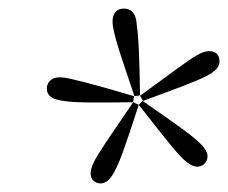

<svg xmlns="http://www.w3.org/2000/svg" viewBox="-20 -775 531 447"><path d="M242 -725Q242 -738 248.5 -746.5Q255 -755 268 -755Q280 -755 287 -748.5Q294 -742 297 -729Q298 -721 300 -704.5Q302 -688 303.5 -652.5Q305 -617 306 -553L293 -551Q273 -610 262 -643.5Q251 -677 246.5 -696Q242 -715 242 -725ZM89 -569Q89 -580 97 -587.5Q105 -595 119 -595Q129 -595 146.5 -591Q164 -587 198 -578Q232 -569 292 -551L290 -537Q225 -536 185 -536.5Q145 -537 124.5 -540.5Q104 -544 96.5 -551Q89 -558 89 -569ZM191 -372Q191 -382 198.5 -397.5Q206 -413 227.5 -445Q249 -477 290 -537L303 -531Q280 -459 265.5 -419.5Q251 -380 239.5 -364Q228 -348 214 -348Q205 -348 198 -354Q191 -360 191 -372ZM303 -531 312 -540Q373 -498 405 -474.5Q437 -451 449.5 -437.5Q462 -424 463 -414Q464 -404 458 -396Q452 -388 441 -387Q430 -386 415.5 -397Q401 -408 375.5 -439.5Q350 -471 303 -531ZM467 -656Q478 -656 484.5 -650Q491 -644 491 -632Q491 -623 484.5 -615Q478 -607 459.5 -597.5Q441 -588 405.5 -574.5Q370 -561 313 -540L306 -552Q361 -592 391.5 -614.5Q422 -637 438.5 -646.5Q455 -656 467 -656Z"/></svg>

Font: Source Serif 4 Light
Style: Italic
Weight: 300
Italic angle: -12°
Designer: Frank Grießhammer
Foundry: Adobe Systems Incorporated
Version: Version 4.004;hotconv 1.0.116;makeotfexe 2.5.65601